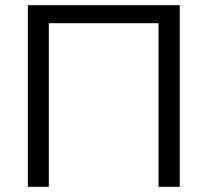

<svg xmlns="http://www.w3.org/2000/svg" viewBox="-20 -725 805 745"><path d="M88.1 0V-705H677.5V0H595.1V-635H169.5V0Z"/></svg>

Font: Mulish ExtraLight
Style: Regular
Weight: 200
Designer: Vernon Adams
Foundry: Vernon Adams
Version: Version 3.603